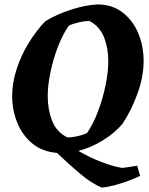

<svg xmlns="http://www.w3.org/2000/svg" viewBox="-20 -682 675 869"><path d="M440 167Q393 147 341 103Q289 59 238 10Q172 5 126.5 -32.5Q81 -70 58 -127Q35 -184 35 -248Q35 -306 54.5 -367Q74 -428 108 -484.5Q142 -541 185 -586Q236 -617 300.5 -638Q365 -659 421 -662Q488 -662 535 -625.5Q582 -589 606 -531Q630 -473 630 -406Q630 -335 602.5 -259Q575 -183 534 -121Q497 -78 444.5 -46Q392 -14 335 1Q388 32 442.5 52.5Q497 73 534 78Q554 75 570 73Q586 71 601 68L614 114Q592 125 561 136.5Q530 148 498 156.5Q466 165 440 167ZM285 -60Q307 -60 334 -66.5Q361 -73 374 -80Q401 -119 423 -176.5Q445 -234 457.5 -295Q470 -356 470 -405Q470 -465 450.5 -514Q431 -563 385 -587Q362 -587 335 -580.5Q308 -574 292 -566Q265 -529 243 -472.5Q221 -416 208.5 -356Q196 -296 196 -248Q196 -186 216 -135Q236 -84 285 -60Z"/></svg>

Font: Labrada
Style: Bold Italic
Weight: 700
Italic angle: -7°
Designer: Mercedes Jáuregui
Foundry: Omnibus-Type Team
Version: Version 1.000; ttfautohint (v1.8.4.7-5d5b)